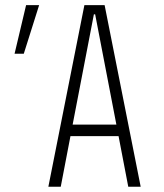

<svg xmlns="http://www.w3.org/2000/svg" viewBox="-20 -713 626 733"><path d="M164.6 0 302.2 -693.4H379.4L517.1 0H469.7L432.6 -193.4H249L211.9 0ZM257.3 -237.3H424.3L343.3 -658.2H338.4ZM35.6 -507.8 79.6 -693.4H129.4L70.8 -507.8Z"/></svg>

Font: Cascadia Mono ExtraLight
Style: Regular
Weight: 200
Monospace: yes
Designer: Aaron Bell
Foundry: Saja Typeworks
Version: Version 2404.023; ttfautohint (v1.8.4)